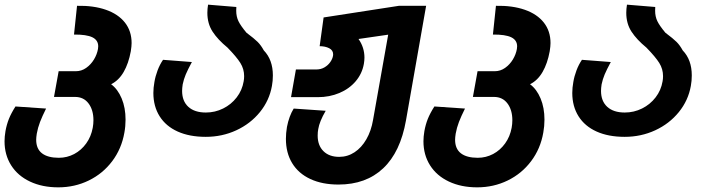

<svg xmlns="http://www.w3.org/2000/svg" viewBox="-26 -575 3046 825"><path d="M-6.5 32Q-6.5 12.5 -2.5 -11.5Q2.5 -39.5 12.2 -64Q22 -88.5 40.5 -117.5L172 -108.5Q155.5 -75.5 146 -50.8Q136.5 -26 132 -0.5Q129.5 15.5 129.5 25.5Q129.5 64.5 154.5 83.8Q179.5 103 227 103Q262 103 292.8 86.8Q323.5 70.5 344.5 41.2Q365.5 12 372.5 -26Q375.5 -42.5 375.5 -58.5Q375.5 -102.5 354.5 -130.5Q333.5 -158.5 296.5 -158.5H206L226 -269H300Q324 -269 344.2 -283.2Q364.5 -297.5 377.8 -319.5Q391 -341.5 395 -364.5Q396 -372.5 396 -376Q396 -402.5 370.8 -414.8Q345.5 -427 292 -426.5L305 -550Q376 -551.5 429 -533Q482 -514.5 510.8 -478Q539.5 -441.5 539.5 -390Q539.5 -376.5 536 -354.5Q526.5 -302.5 505.5 -266Q484.5 -229.5 451.5 -213Q480 -192 496.8 -152Q513.5 -112 513.5 -61Q513.5 -32.5 508.5 -5.5Q496.5 64 456.2 117.5Q416 171 355.5 200.5Q295 230 224.5 230Q155.5 230 103 205.2Q50.5 180.5 22 135.5Q-6.5 90.5 -6.5 32Z M633 -175.5Q633 -198 637.5 -222.5Q641.5 -247 651 -272.2Q660.5 -297.5 674.5 -318L798.5 -308.5Q781 -276 772.2 -255.2Q763.5 -234.5 759 -212.5Q756.5 -196 756.5 -184.5Q756.5 -140.5 783.2 -116Q810 -91.5 858.5 -91.5Q898 -91.5 932.8 -108.8Q967.5 -126 991 -156.5Q1014.5 -187 1021 -225.5Q1023 -236 1023 -248Q1023 -278.5 1006.8 -304.5Q990.5 -330.5 951.5 -370.5Q910 -404.5 887.5 -439Q865 -473.5 865 -520Q865 -536.5 868 -555L989.5 -545Q989 -539.5 989 -529Q989 -504 998.5 -484.2Q1008 -464.5 1033 -434.5Q1067 -409 1081.2 -394.8Q1095.5 -380.5 1107.5 -358.5Q1146.5 -318 1146.5 -251Q1146.5 -227.5 1142.5 -206Q1131.5 -143.5 1091 -93.5Q1050.5 -43.5 989.5 -15.2Q928.5 13 858 13Q788 13 737.5 -9.8Q687 -32.5 660 -75.2Q633 -118 633 -175.5Z M1202.5 21.5Q1202.5 -2.5 1207 -29.5Q1216 -76 1236 -108.5L1373.5 -99Q1346.5 -52.5 1341.5 -20.5Q1339 -8 1339 7.5Q1339 50 1363.8 74.5Q1388.5 99 1431.5 99Q1467.5 99 1497.5 79.2Q1527.5 59.5 1548.2 23.5Q1569 -12.5 1577 -60L1642 -426L1514.5 -407.5Q1540 -371 1540 -327.5Q1540 -315.5 1537.5 -300.5Q1530 -258.5 1502.5 -226Q1475 -193.5 1432.5 -175.5Q1390 -157.5 1339.5 -157.5H1224.5L1245.5 -276.5H1333.5Q1353 -276.5 1368.2 -285.5Q1383.5 -294.5 1393 -308Q1402.5 -321.5 1405 -335.5Q1405.5 -337.5 1405.5 -341.5Q1405.5 -359 1388.5 -367.8Q1371.5 -376.5 1347.5 -376.5L1364.5 -500L1688 -550H1805L1718.5 -58Q1694.5 78.5 1620.5 148.2Q1546.5 218 1428.5 218Q1358.5 218 1307.5 194.2Q1256.5 170.5 1229.5 126.2Q1202.5 82 1202.5 21.5Z M1793.5 32Q1793.5 12.5 1797.5 -11.5Q1802.5 -39.5 1812.2 -64Q1822 -88.5 1840.5 -117.5L1972 -108.5Q1955.5 -75.5 1946 -50.8Q1936.5 -26 1932 -0.5Q1929.5 15.5 1929.5 25.5Q1929.5 64.5 1954.5 83.8Q1979.5 103 2027 103Q2062 103 2092.8 86.8Q2123.5 70.5 2144.5 41.2Q2165.5 12 2172.5 -26Q2175.5 -42.5 2175.5 -58.5Q2175.5 -102.5 2154.5 -130.5Q2133.5 -158.5 2096.5 -158.5H2006L2026 -269H2100Q2124 -269 2144.2 -283.2Q2164.5 -297.5 2177.8 -319.5Q2191 -341.5 2195 -364.5Q2196 -372.5 2196 -376Q2196 -402.5 2170.8 -414.8Q2145.5 -427 2092 -426.5L2105 -550Q2176 -551.5 2229 -533Q2282 -514.5 2310.8 -478Q2339.5 -441.5 2339.5 -390Q2339.5 -376.5 2336 -354.5Q2326.5 -302.5 2305.5 -266Q2284.5 -229.5 2251.5 -213Q2280 -192 2296.8 -152Q2313.5 -112 2313.5 -61Q2313.5 -32.5 2308.5 -5.5Q2296.5 64 2256.2 117.5Q2216 171 2155.5 200.5Q2095 230 2024.5 230Q1955.5 230 1903 205.2Q1850.5 180.5 1822 135.5Q1793.5 90.5 1793.5 32Z M2433 -175.5Q2433 -198 2437.5 -222.5Q2441.5 -247 2451 -272.2Q2460.5 -297.5 2474.5 -318L2598.5 -308.5Q2581 -276 2572.2 -255.2Q2563.5 -234.5 2559 -212.5Q2556.5 -196 2556.5 -184.5Q2556.5 -140.5 2583.2 -116Q2610 -91.5 2658.5 -91.5Q2698 -91.5 2732.8 -108.8Q2767.5 -126 2791 -156.5Q2814.5 -187 2821 -225.5Q2823 -236 2823 -248Q2823 -278.5 2806.8 -304.5Q2790.5 -330.5 2751.5 -370.5Q2710 -404.5 2687.5 -439Q2665 -473.5 2665 -520Q2665 -536.5 2668 -555L2789.5 -545Q2789 -539.5 2789 -529Q2789 -504 2798.5 -484.2Q2808 -464.5 2833 -434.5Q2867 -409 2881.2 -394.8Q2895.5 -380.5 2907.5 -358.5Q2946.5 -318 2946.5 -251Q2946.5 -227.5 2942.5 -206Q2931.5 -143.5 2891 -93.5Q2850.5 -43.5 2789.5 -15.2Q2728.5 13 2658 13Q2588 13 2537.5 -9.8Q2487 -32.5 2460 -75.2Q2433 -118 2433 -175.5Z"/></svg>

Font: JuliaMono ExtraBold
Style: Italic
Weight: 800
Italic angle: -9°
Monospace: yes
Designer: cormullion
Foundry: corm
Version: Version 0.057; ttfautohint (v1.8.4)